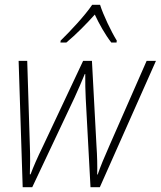

<svg xmlns="http://www.w3.org/2000/svg" viewBox="-20 -784 673 804"><path d="M234 -614 233 -606H258C299 -640 343 -685 377 -723C395 -684 421 -638 446 -606H468L469 -614C446 -651 412 -722 399 -764H366C336 -719 274 -653 234 -614ZM75 0H115L292 -375C308 -411 321 -439 335 -474H337C337 -437 337 -406 339 -372L359 0H398L633 -529H594L439 -176C416 -124 401 -88 389 -53H387C388 -89 387 -131 384 -174L365 -529H328L160 -172C136 -123 120 -86 108 -54H105C106 -88 107 -124 105 -174L94 -529H58Z"/></svg>

Font: Noto Sans SemiCondensed ExtraLight
Style: Italic
Weight: 200
Width: 4
Italic angle: -12°
Designer: Monotype Design Team
Foundry: Monotype Imaging Inc.
Version: Version 2.013